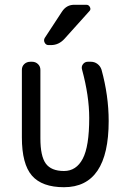

<svg xmlns="http://www.w3.org/2000/svg" viewBox="-20 -780 540 810"><path d="M250 9.8Q157.2 9.8 114.7 -39.1Q72.3 -87.9 72.3 -200.2V-485.4Q72.3 -500 82.5 -509.8Q92.8 -519.5 108.4 -519.5H115.2Q129.9 -519.5 140.1 -509.8Q150.4 -500 150.4 -485.4V-196.3Q150.4 -121.1 173.3 -89.8Q196.3 -58.6 250 -58.6Q301.8 -58.6 329.1 -110.4Q356.4 -162.1 356.4 -282.2Q356.4 -375 326.2 -486.3Q322.3 -499 330.1 -509.3Q337.9 -519.5 350.6 -519.5H363.3Q378.9 -519.5 391.1 -510.3Q403.3 -501 408.2 -486.3Q438.5 -376 438.5 -269.5Q438.5 9.8 250 9.8ZM344.7 -759.8Q354.5 -759.8 359.4 -750Q364.3 -740.2 357.4 -733.4L252.9 -617.2Q228.5 -589.8 195.3 -589.8H184.6Q173.8 -589.8 168.5 -600.1Q163.1 -610.4 168.9 -620.1L241.2 -730.5Q260.7 -760.7 294.9 -759.8Z"/></svg>

Font: Rounded-L Mgen+ 2m regular
Style: Regular
Weight: 400
Designer: [Source Han Sans]
Ryoko NISHIZUKA  (kana & ideographs); Paul D. Hunt (Latin, Greek & Cyrillic); Wenlong ZHANG  (bopomofo
Version: Version 1.059.20150602